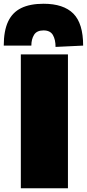

<svg xmlns="http://www.w3.org/2000/svg" viewBox="-60 -1003 463 1023"><path d="M51 0Q51 -55.5 51 -108.2Q51 -161 51 -229V-474Q51 -545.5 51 -600.5Q51 -655.5 51 -713H302Q302 -655.5 302 -600.5Q302 -545.5 302 -474V-229Q302 -161 302 -108.2Q302 -55.5 302 0ZM236 -753Q236 -792 221.8 -816.5Q207.5 -841 172 -841Q136 -841 121.5 -817.5Q107 -794 107 -760H-40Q-40 -838.5 -17 -887.8Q6 -937 53 -960Q100 -983 172 -983Q278.5 -983 330.8 -930.5Q383 -878 383 -760Z"/></svg>

Font: Commissioner Thin Black
Style: Regular
Weight: 900
Version: Version 1.000